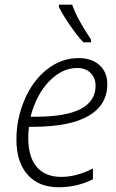

<svg xmlns="http://www.w3.org/2000/svg" viewBox="-20 -786 493 816"><path d="M229 9.8Q144.5 9.8 97.2 -43.7Q49.8 -97.2 49.8 -192.9Q49.8 -281.2 84.5 -362.3Q119.1 -443.4 179.9 -491.2Q240.7 -539.1 314 -539.1Q369.6 -539.1 402.8 -509.3Q436 -479.5 436 -428.2Q436 -339.8 356.2 -293.5Q276.4 -247.1 119.1 -247.1H103Q100.1 -225.6 100.1 -199.2Q100.1 -118.7 136.2 -76.4Q172.4 -34.2 240.2 -34.2Q304.7 -34.2 375 -69.8V-23.9Q306.6 9.8 229 9.8ZM308.1 -497.1Q244.1 -497.1 189.2 -440.7Q134.3 -384.3 109.9 -290H133.8Q386.2 -290 386.2 -421.9Q386.2 -454.6 365 -475.8Q343.8 -497.1 308.1 -497.1ZM366.7 -606H334.5Q310.1 -631.3 278.8 -676.5Q247.6 -721.7 230.5 -755.9V-766.1H286.6Q309.1 -703.1 366.7 -618.2Z"/></svg>

Font: CAA NEO Sans Light
Style: Italic
Weight: 300
Italic angle: -12°
Version: Version 1.10